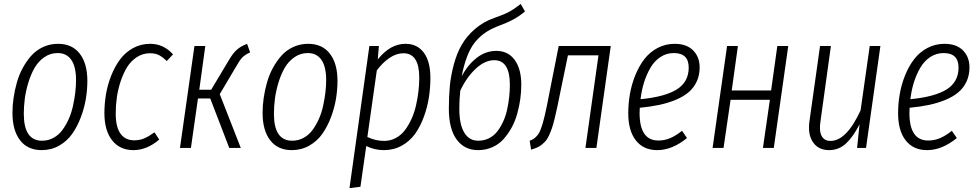

<svg xmlns="http://www.w3.org/2000/svg" viewBox="-20 -759 5014 985"><path d="M193.8 11.2Q121.6 11.2 82.8 -39.6Q43.9 -90.3 43.9 -180.2Q43.9 -217.8 49.6 -256.8Q55.2 -295.9 66.7 -336.2Q78.1 -376.5 97.4 -411.6Q116.7 -446.8 141.6 -474.4Q166.5 -502 201.7 -518.1Q236.8 -534.2 277.8 -534.2Q350.1 -534.2 389.2 -483.6Q428.2 -433.1 428.2 -344.2Q428.2 -298.8 420.4 -251.7Q412.6 -204.6 394.5 -157Q376.5 -109.4 350.3 -72.3Q324.2 -35.2 283.7 -12Q243.2 11.2 193.8 11.2ZM195.8 -37.1Q227.5 -37.1 254.6 -52Q281.7 -66.9 300.3 -92.3Q318.8 -117.7 332.8 -148.9Q346.7 -180.2 354.5 -216.1Q362.3 -252 366.2 -284.7Q370.1 -317.4 370.1 -348.1Q370.1 -416.5 345.9 -451.7Q321.8 -486.8 275.9 -486.8Q237.8 -486.8 207 -465.3Q176.3 -443.8 157.2 -410.6Q138.2 -377.4 125.2 -334.7Q112.3 -292 107.2 -252.2Q102.1 -212.4 102.1 -174.8Q102.1 -37.1 195.8 -37.1Z M750.5 -534.2Q819.3 -534.2 867.7 -480L835.4 -445.8Q814.9 -466.3 795.7 -476.1Q776.4 -485.8 749.5 -485.8Q712.4 -485.8 681.9 -465.8Q651.4 -445.8 631.8 -414.1Q612.3 -382.3 598.6 -340.8Q585 -299.3 579.3 -258.3Q573.7 -217.3 573.7 -176.8Q573.7 -106.9 598.4 -73Q623 -39.1 668.5 -39.1Q696.8 -39.1 720.5 -49.3Q744.1 -59.6 772.5 -80.1L796.9 -43Q733.4 11.2 664.6 11.2Q595.2 11.2 555.4 -38.8Q515.6 -88.9 515.6 -179.2Q515.6 -227.1 523.7 -275.1Q531.7 -323.2 550.3 -370.4Q568.8 -417.5 595.5 -453.6Q622.1 -489.7 662.1 -512Q702.1 -534.2 750.5 -534.2Z M1247.6 -534.2 1263.2 -490.2Q1234.9 -477.5 1221.4 -462.6Q1208 -447.8 1187.5 -411.1L1107.4 -275.9L1215.3 0H1156.2L1058.6 -253.9H995.6L959.5 0H903.3L977.5 -522.9H1033.2L1002.4 -298.8H1063.5L1151.4 -445.8Q1172.4 -482.4 1192.4 -501.5Q1212.4 -520.5 1247.6 -534.2Z M1477.1 11.2Q1404.8 11.2 1366 -39.6Q1327.1 -90.3 1327.1 -180.2Q1327.1 -217.8 1332.8 -256.8Q1338.4 -295.9 1349.9 -336.2Q1361.3 -376.5 1380.6 -411.6Q1399.9 -446.8 1424.8 -474.4Q1449.7 -502 1484.9 -518.1Q1520 -534.2 1561 -534.2Q1633.3 -534.2 1672.4 -483.6Q1711.4 -433.1 1711.4 -344.2Q1711.4 -298.8 1703.6 -251.7Q1695.8 -204.6 1677.7 -157Q1659.7 -109.4 1633.5 -72.3Q1607.4 -35.2 1566.9 -12Q1526.4 11.2 1477.1 11.2ZM1479 -37.1Q1510.7 -37.1 1537.8 -52Q1564.9 -66.9 1583.5 -92.3Q1602.1 -117.7 1616 -148.9Q1629.9 -180.2 1637.7 -216.1Q1645.5 -252 1649.4 -284.7Q1653.3 -317.4 1653.3 -348.1Q1653.3 -416.5 1629.2 -451.7Q1605 -486.8 1559.1 -486.8Q1521 -486.8 1490.2 -465.3Q1459.5 -443.8 1440.4 -410.6Q1421.4 -377.4 1408.4 -334.7Q1395.5 -292 1390.4 -252.2Q1385.3 -212.4 1385.3 -174.8Q1385.3 -37.1 1479 -37.1Z M1772.9 206.1 1875 -522.9H1923.8L1918 -454.1Q1981.9 -534.2 2060.1 -534.2Q2120.6 -534.2 2154.3 -488.8Q2188 -443.4 2188 -359.9Q2188 -309.6 2180.4 -260Q2172.9 -210.4 2154.8 -160.6Q2136.7 -110.8 2110.1 -73.2Q2083.5 -35.6 2042 -12.2Q2000.5 11.2 1949.7 11.2Q1901.4 11.2 1858.9 -9.8L1829.1 199.2ZM1950.7 -36.1Q1982.9 -36.1 2010.3 -50.8Q2037.6 -65.4 2056.9 -90.8Q2076.2 -116.2 2090.8 -148.2Q2105.5 -180.2 2114 -217.3Q2122.6 -254.4 2126.7 -290.3Q2130.9 -326.2 2130.9 -360.8Q2130.9 -485.8 2049.8 -485.8Q2013.7 -485.8 1978.3 -461.9Q1942.9 -438 1913.1 -397.9L1864.7 -56.2Q1907.2 -36.1 1950.7 -36.1Z M2526.4 -498Q2586.4 -498 2620.4 -451.7Q2654.3 -405.3 2654.3 -324.2Q2654.3 -287.6 2649.2 -250.5Q2644 -213.4 2633.3 -175Q2622.6 -136.7 2604.5 -103.8Q2586.4 -70.8 2562.7 -44.7Q2539.1 -18.6 2505.6 -3.7Q2472.2 11.2 2432.6 11.2Q2362.8 11.2 2322.8 -43.2Q2282.7 -97.7 2282.7 -201.2Q2282.7 -265.1 2287.8 -318.4Q2293 -371.6 2308.3 -428.7Q2323.7 -485.8 2348.9 -529.5Q2374 -573.2 2416.5 -610.1Q2459 -647 2515.6 -667Q2564.5 -683.6 2592.3 -698.7Q2620.1 -713.9 2651.4 -738.8L2673.3 -700.2Q2645.5 -676.8 2613.8 -659.4Q2582 -642.1 2530.3 -623Q2455.6 -593.8 2413.1 -537.6Q2370.6 -481.4 2348.6 -368.2Q2380.9 -427.7 2426.5 -462.9Q2472.2 -498 2526.4 -498ZM2433.6 -37.1Q2463.9 -37.1 2489.3 -50Q2514.6 -63 2531.7 -85.4Q2548.8 -107.9 2561.8 -136.2Q2574.7 -164.6 2581.8 -197.5Q2588.9 -230.5 2592.3 -261.7Q2595.7 -293 2595.7 -324.2Q2595.7 -450.2 2515.6 -450.2Q2467.8 -450.2 2420.9 -406.7Q2374 -363.3 2341.3 -293.9Q2336.4 -249 2336.4 -201.2Q2336.4 -120.6 2361.6 -78.9Q2386.7 -37.1 2433.6 -37.1Z M3113.3 -522.9 3039.6 0H2983.4L3050.3 -475.1H2893.6L2853.5 -280.8Q2844.2 -234.9 2838.4 -207.3Q2832.5 -179.7 2825 -148.9Q2817.4 -118.2 2811.5 -101.3Q2805.7 -84.5 2797.4 -65.9Q2789.1 -47.4 2780.8 -37.6Q2772.5 -27.8 2760.5 -17.8Q2748.5 -7.8 2735.4 -2.2Q2722.2 3.4 2704.6 8.8L2697.3 -37.1Q2708 -41 2715.6 -45.4Q2723.1 -49.8 2730.7 -57.9Q2738.3 -65.9 2743.4 -73.5Q2748.5 -81.1 2754.4 -96.7Q2760.3 -112.3 2764.6 -127Q2769 -141.6 2775.1 -168.2Q2781.2 -194.8 2786.4 -220Q2791.5 -245.1 2799.3 -286.1L2846.2 -522.9Z M3569.3 -413.1Q3569.3 -373 3554.2 -340.6Q3539.1 -308.1 3512.5 -285.6Q3485.8 -263.2 3446.5 -246.8Q3407.2 -230.5 3362.3 -220.9Q3317.4 -211.4 3262.2 -206.1Q3261.2 -197.3 3261.2 -179.2Q3261.2 -38.1 3357.4 -38.1Q3389.6 -38.1 3418.2 -50.3Q3446.8 -62.5 3479 -87.9L3504.4 -50.8Q3428.2 11.2 3352.1 11.2Q3281.2 11.2 3242.2 -38.6Q3203.1 -88.4 3203.1 -178.2Q3203.1 -228.5 3211.9 -278.1Q3220.7 -327.6 3239.7 -374.3Q3258.8 -420.9 3286.1 -456.3Q3313.5 -491.7 3353.5 -512.9Q3393.6 -534.2 3441.4 -534.2Q3502.4 -534.2 3535.9 -500.5Q3569.3 -466.8 3569.3 -413.1ZM3437 -486.8Q3399.4 -486.8 3368.7 -466.8Q3337.9 -446.8 3317.6 -412.4Q3297.4 -377.9 3284.4 -337.2Q3271.5 -296.4 3266.1 -250Q3391.6 -262.2 3452.4 -300.5Q3513.2 -338.9 3513.2 -412.1Q3513.2 -486.8 3437 -486.8Z M3894 0 3929.7 -247.1H3728L3691.9 0H3635.7L3710 -522.9H3765.6L3733.9 -294.9H3936L3967.8 -522.9H4023.9L3949.7 0Z M4232.9 11.2Q4178.7 11.2 4150.9 -29.3Q4123 -69.8 4132.8 -138.2L4187 -522.9H4242.7L4189 -134.8Q4181.6 -85.4 4195.6 -60.8Q4209.5 -36.1 4240.7 -36.1Q4322.8 -36.1 4395 -192.9L4441.9 -522.9H4496.6L4422.9 0H4377L4389.6 -121.1Q4357.9 -58.6 4321 -23.7Q4284.2 11.2 4232.9 11.2Z M4953.6 -413.1Q4953.6 -373 4938.5 -340.6Q4923.3 -308.1 4896.7 -285.6Q4870.1 -263.2 4830.8 -246.8Q4791.5 -230.5 4746.6 -220.9Q4701.7 -211.4 4646.5 -206.1Q4645.5 -197.3 4645.5 -179.2Q4645.5 -38.1 4741.7 -38.1Q4773.9 -38.1 4802.5 -50.3Q4831.1 -62.5 4863.3 -87.9L4888.7 -50.8Q4812.5 11.2 4736.3 11.2Q4665.5 11.2 4626.5 -38.6Q4587.4 -88.4 4587.4 -178.2Q4587.4 -228.5 4596.2 -278.1Q4605 -327.6 4624 -374.3Q4643.1 -420.9 4670.4 -456.3Q4697.8 -491.7 4737.8 -512.9Q4777.8 -534.2 4825.7 -534.2Q4886.7 -534.2 4920.2 -500.5Q4953.6 -466.8 4953.6 -413.1ZM4821.3 -486.8Q4783.7 -486.8 4752.9 -466.8Q4722.2 -446.8 4701.9 -412.4Q4681.6 -377.9 4668.7 -337.2Q4655.8 -296.4 4650.4 -250Q4775.9 -262.2 4836.7 -300.5Q4897.5 -338.9 4897.5 -412.1Q4897.5 -486.8 4821.3 -486.8Z"/></svg>

Font: Fira Sans Compressed Light
Style: Italic
Weight: 300
Width: 3
Italic angle: -8°
Designer: Carrois Corporate & Edenspiekermann AG
Foundry: Carrois Corporate GbR & Edenspiekermann AG
Version: Version 4.203;PS 004.203;hotconv 1.0.88;makeotf.lib2.5.64775